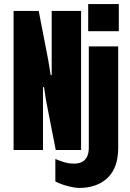

<svg xmlns="http://www.w3.org/2000/svg" viewBox="-20 -740 640 947"><path d="M47 0V-686H171L218 -443L230 -369L235 -370V-686H380V0H255L208 -240L197 -311L192 -310V0ZM369 187Q357 187 336.5 183Q316 179 294 172Q272 165 253 155V44Q266 50 291.5 58.5Q317 67 346 67Q369 67 385 58.5Q401 50 409.5 32.5Q418 15 418 -11V-511H563V-11Q563 87 511 137Q459 187 369 187ZM415 -586V-720H566V-586Z"/></svg>

Font: Chivo Mono ExtraBold
Style: Regular
Weight: 800
Monospace: yes
Designer: Hector Gatti
Foundry: Omnibus-Type
Version: Version 1.008